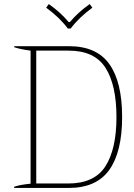

<svg xmlns="http://www.w3.org/2000/svg" viewBox="-20 -928 663 948"><path d="M208 -890 221 -908Q279 -867 319 -819H325Q365 -867 423 -908L436 -890Q370 -842 329 -787H315Q274 -842 208 -890ZM50 -6Q79 -16 131 -21V-678Q78 -685 50 -695V-700H320Q457 -700 520 -611.5Q583 -523 583 -350Q583 -178 519.5 -89Q456 0 319 0H50ZM317 -22Q446 -22 500.5 -107Q555 -192 555 -350Q555 -508 501 -593Q447 -678 319 -678H159V-22Z"/></svg>

Font: Trirong Thin
Style: Regular
Weight: 250
Designer: Katatrad Team
Foundry: CadsonDemak
Version: Version 1.001